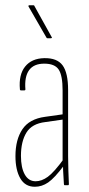

<svg xmlns="http://www.w3.org/2000/svg" viewBox="-20 -707 339 733"><path d="M227 0Q224 0 224 -4Q222 -31 221 -55.5Q220 -80 220 -93L219 -94V-362Q219 -419 204 -441.5Q189 -464 149 -464Q109 -464 91 -439Q73 -414 77 -366Q77 -362 73 -362H60Q56 -362 56 -366Q51 -422 76 -453Q101 -484 149 -485Q198 -486 219 -457.5Q240 -429 240 -363V-111Q240 -83 241 -55.5Q242 -28 243 -4Q243 0 240 0ZM113 6Q76 6 57.5 -26Q39 -58 39 -111Q39 -174 65.5 -213.5Q92 -253 152 -261L223 -271V-251L153 -241Q102 -235 81 -201Q60 -167 60 -112Q60 -67 74.5 -41Q89 -15 116 -15Q139 -15 162.5 -32Q186 -49 224 -101V-75Q188 -27 164 -10.5Q140 6 113 6ZM161 -561Q158 -561 157 -564L89 -682Q88 -684 89 -685.5Q90 -687 91 -687H107Q111 -687 112 -683L177 -566Q179 -564 178 -562.5Q177 -561 174 -561Z"/></svg>

Font: Sofia Sans Extra Condensed Thin
Style: Regular
Weight: 250
Version: Version 4.100